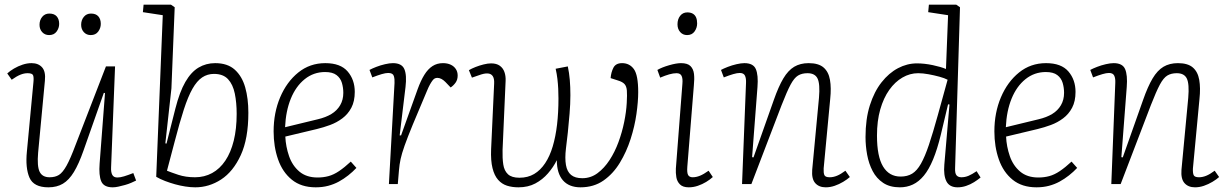

<svg xmlns="http://www.w3.org/2000/svg" viewBox="-20 -787 5250 821"><path d="M11 -473Q23 -484 40 -494Q57 -504 76.5 -510.5Q96 -517 115 -517Q144 -517 160 -499Q176 -481 172 -442L143 -134Q138 -76 149.5 -52.5Q161 -29 192 -29Q216 -29 232 -39Q248 -49 264.5 -78.5Q281 -108 303 -167L433 -503H472L455 -71Q454 -51 460 -39.5Q466 -28 482 -28Q494 -28 510.5 -33Q527 -38 550 -47L562 -15Q554 -11 541.5 -5.5Q529 0 514.5 4Q500 8 486.5 11Q473 14 462 14Q424 14 413 -11.5Q402 -37 406 -88L429 -389L424 -390L337 -143Q317 -86 296 -51.5Q275 -17 249 -1.5Q223 14 187 14Q124 14 106 -27.5Q88 -69 95 -139L123 -436Q125 -456 121.5 -465Q118 -474 98 -474Q83 -474 67 -467.5Q51 -461 30 -446ZM149 -681Q149 -701 160.5 -715Q172 -729 191 -729Q212 -729 222.5 -717Q233 -705 233 -685Q233 -667 222 -652Q211 -637 190 -637Q172 -637 160.5 -649.5Q149 -662 149 -681ZM327 -681Q327 -701 338.5 -715Q350 -729 369 -729Q390 -729 400.5 -717Q411 -705 411 -685Q411 -667 400 -652Q389 -637 368 -637Q350 -637 338.5 -649.5Q327 -662 327 -681Z M815 14Q795 14 772.5 10.5Q750 7 728.5 1Q707 -5 686 -13Q665 -21 648 -31L676 -722L591 -735L594 -767H711L727 -756L713 -409L687 -174L692 -173L730 -323Q748 -394 772.5 -436.5Q797 -479 829 -498Q861 -517 900 -517Q953 -517 984 -489Q1015 -461 1028.5 -413.5Q1042 -366 1042 -305Q1042 -194 1009.5 -123.5Q977 -53 925.5 -19.5Q874 14 815 14ZM895 -471Q867 -471 844.5 -456Q822 -441 803 -407.5Q784 -374 766 -318.5Q748 -263 727 -182L694 -57Q711 -50 742.5 -39.5Q774 -29 814 -29Q854 -29 887 -47Q920 -65 943.5 -100Q967 -135 979.5 -185.5Q992 -236 992 -300Q992 -348 984 -387Q976 -426 955 -448.5Q934 -471 895 -471Z M1371 -517Q1436 -517 1466.5 -481.5Q1497 -446 1497 -394Q1497 -354 1482.5 -326.5Q1468 -299 1444 -281Q1420 -263 1391.5 -252.5Q1363 -242 1334 -235L1200 -203Q1202 -160 1216 -119.5Q1230 -79 1260 -53.5Q1290 -28 1338 -28Q1363 -28 1385 -34Q1407 -40 1430 -55.5Q1453 -71 1480 -96L1504 -69Q1488 -52 1469 -37Q1450 -22 1429 -10.5Q1408 1 1383.5 7.5Q1359 14 1330 14Q1268 14 1228 -18.5Q1188 -51 1169 -105.5Q1150 -160 1150 -225Q1150 -305 1178 -371Q1206 -437 1255.5 -477Q1305 -517 1371 -517ZM1448 -390Q1448 -412 1442 -432.5Q1436 -453 1419 -466Q1402 -479 1370 -479Q1321 -479 1283 -448.5Q1245 -418 1223.5 -365Q1202 -312 1199 -243L1339 -277Q1373 -285 1397 -299.5Q1421 -314 1434.5 -337Q1448 -360 1448 -390Z M1667 -432Q1668 -449 1664 -462Q1660 -475 1640 -475Q1629 -475 1612 -470Q1595 -465 1572 -456L1560 -488Q1571 -494 1589 -501Q1607 -508 1626.5 -512.5Q1646 -517 1660 -517Q1698 -517 1709 -491.5Q1720 -466 1714 -415L1689 -208H1695L1766 -406Q1779 -442 1794.5 -467Q1810 -492 1829.5 -504.5Q1849 -517 1874 -517Q1893 -517 1907 -510.5Q1921 -504 1929 -492Q1937 -480 1937 -464Q1937 -446 1928 -433.5Q1919 -421 1907 -413L1884 -437Q1876 -445 1867.5 -449.5Q1859 -454 1850 -454Q1845 -454 1840 -452Q1835 -450 1830 -443.5Q1825 -437 1819 -426.5Q1813 -416 1806 -399Q1768 -310 1745 -254Q1722 -198 1710 -164Q1698 -130 1693 -107Q1688 -84 1686 -59L1681 0H1643Z M2408 -503Q2414 -475 2416.5 -445Q2419 -415 2419 -380Q2419 -343 2415.5 -301Q2412 -259 2408 -220Q2404 -181 2400 -152Q2395 -110 2400 -81.5Q2405 -53 2422 -39Q2439 -25 2470 -25Q2506 -25 2535 -46.5Q2564 -68 2586.5 -102.5Q2609 -137 2624.5 -179Q2640 -221 2649 -265Q2658 -309 2660 -347Q2662 -382 2660.5 -400Q2659 -418 2650.5 -427.5Q2642 -437 2622 -443L2591 -453Q2593 -478 2603 -497.5Q2613 -517 2640 -517Q2672 -517 2690.5 -491.5Q2709 -466 2709 -393Q2709 -353 2701.5 -300Q2694 -247 2676.5 -192.5Q2659 -138 2630.5 -91Q2602 -44 2560.5 -15Q2519 14 2462 14Q2438 14 2419 6.5Q2400 -1 2387 -16Q2374 -31 2367.5 -52.5Q2361 -74 2361 -102Q2346 -72 2323 -45.5Q2300 -19 2269 -2.5Q2238 14 2197 14Q2170 14 2148 7Q2126 0 2110 -18Q2094 -36 2086 -68Q2078 -100 2080 -149L2093 -430Q2094 -451 2087 -461.5Q2080 -472 2065.5 -473Q2051 -474 2027 -465L1998 -455L1985 -487Q1997 -494 2013.5 -500.5Q2030 -507 2048 -511.5Q2066 -516 2080 -516Q2103 -516 2117 -506Q2131 -496 2137 -479Q2143 -462 2142 -441L2129 -146Q2128 -111 2132 -84Q2136 -57 2152 -42Q2168 -27 2201 -27Q2237 -27 2264 -43Q2291 -59 2311 -89Q2331 -119 2343.5 -161Q2356 -203 2362 -254.5Q2368 -306 2368 -366Q2368 -387 2367 -407.5Q2366 -428 2363.5 -449.5Q2361 -471 2356 -493Z M2898 -429Q2900 -451 2894.5 -462.5Q2889 -474 2873 -474Q2859 -474 2841.5 -469Q2824 -464 2803 -455L2791 -488Q2810 -499 2841 -508Q2872 -517 2892 -517Q2920 -517 2932.5 -504.5Q2945 -492 2947.5 -471Q2950 -450 2947 -422L2919 -74Q2917 -48 2922.5 -38.5Q2928 -29 2942 -29Q2957 -29 2973 -35.5Q2989 -42 3010 -57L3028 -30Q3016 -19 2999.5 -9Q2983 1 2964 7.5Q2945 14 2925 14Q2900 14 2887.5 1.5Q2875 -11 2872 -29.5Q2869 -48 2870 -66ZM2877 -683Q2877 -705 2888.5 -719.5Q2900 -734 2919 -734Q2933 -734 2942.5 -728.5Q2952 -723 2956.5 -712.5Q2961 -702 2961 -687Q2961 -668 2950 -652.5Q2939 -637 2918 -637Q2900 -637 2888.5 -650Q2877 -663 2877 -683Z M3614 -30Q3603 -20 3585.5 -9.5Q3568 1 3549 7.5Q3530 14 3511 14Q3482 14 3466 -4Q3450 -22 3453 -61L3482 -369Q3487 -428 3476 -451Q3465 -474 3433 -474Q3409 -474 3392.5 -464Q3376 -454 3360.5 -425Q3345 -396 3322 -337L3193 0H3153L3170 -432Q3171 -452 3165.5 -463.5Q3160 -475 3143 -475Q3132 -475 3115 -470Q3098 -465 3075 -456L3063 -488Q3074 -494 3092 -501Q3110 -508 3129.5 -512.5Q3149 -517 3163 -517Q3201 -517 3212 -491.5Q3223 -466 3219 -415L3196 -115L3202 -114L3289 -360Q3309 -417 3329.5 -451.5Q3350 -486 3376 -501.5Q3402 -517 3438 -517Q3480 -517 3501.5 -498.5Q3523 -480 3529 -445.5Q3535 -411 3530 -364L3502 -67Q3501 -48 3505 -38.5Q3509 -29 3528 -29Q3543 -29 3559 -35.5Q3575 -42 3595 -57Z M4064 -68Q4063 -46 4070 -37.5Q4077 -29 4091 -29Q4107 -29 4122 -35.5Q4137 -42 4156 -55L4173 -28Q4161 -18 4145 -8Q4129 2 4111 8Q4093 14 4075 14Q4040 14 4027 -11.5Q4014 -37 4018 -83L4040 -340L4034 -341L4003 -211Q3988 -149 3970 -105.5Q3952 -62 3930.5 -36Q3909 -10 3883.5 2Q3858 14 3828 14Q3785 14 3756.5 -5Q3728 -24 3711.5 -55.5Q3695 -87 3688 -125Q3681 -163 3681 -201Q3681 -278 3699.5 -336.5Q3718 -395 3749.5 -435Q3781 -475 3820 -495.5Q3859 -516 3901 -516Q3933 -516 3968.5 -508.5Q4004 -501 4025 -492L4034 -722L3949 -735L3952 -767H4069L4085 -756ZM3831 -32Q3860 -32 3880.5 -44.5Q3901 -57 3918 -87Q3935 -117 3952 -167.5Q3969 -218 3990 -294L4032 -446Q4019 -453 3997 -459Q3975 -465 3950.5 -469.5Q3926 -474 3906 -474Q3871 -474 3839 -455.5Q3807 -437 3782.5 -402.5Q3758 -368 3744 -319Q3730 -270 3730 -207Q3730 -118 3756 -75Q3782 -32 3831 -32Z M4453 -517Q4518 -517 4548.5 -481.5Q4579 -446 4579 -394Q4579 -354 4564.5 -326.5Q4550 -299 4526 -281Q4502 -263 4473.5 -252.5Q4445 -242 4416 -235L4282 -203Q4284 -160 4298 -119.5Q4312 -79 4342 -53.5Q4372 -28 4420 -28Q4445 -28 4467 -34Q4489 -40 4512 -55.5Q4535 -71 4562 -96L4586 -69Q4570 -52 4551 -37Q4532 -22 4511 -10.5Q4490 1 4465.5 7.5Q4441 14 4412 14Q4350 14 4310 -18.5Q4270 -51 4251 -105.5Q4232 -160 4232 -225Q4232 -305 4260 -371Q4288 -437 4337.5 -477Q4387 -517 4453 -517ZM4530 -390Q4530 -412 4524 -432.5Q4518 -453 4501 -466Q4484 -479 4452 -479Q4403 -479 4365 -448.5Q4327 -418 4305.5 -365Q4284 -312 4281 -243L4421 -277Q4455 -285 4479 -299.5Q4503 -314 4516.5 -337Q4530 -360 4530 -390Z M5193 -30Q5182 -20 5164.5 -9.5Q5147 1 5128 7.5Q5109 14 5090 14Q5061 14 5045 -4Q5029 -22 5032 -61L5061 -369Q5066 -428 5055 -451Q5044 -474 5012 -474Q4988 -474 4971.5 -464Q4955 -454 4939.5 -425Q4924 -396 4901 -337L4772 0H4732L4749 -432Q4750 -452 4744.5 -463.5Q4739 -475 4722 -475Q4711 -475 4694 -470Q4677 -465 4654 -456L4642 -488Q4653 -494 4671 -501Q4689 -508 4708.5 -512.5Q4728 -517 4742 -517Q4780 -517 4791 -491.5Q4802 -466 4798 -415L4775 -115L4781 -114L4868 -360Q4888 -417 4908.5 -451.5Q4929 -486 4955 -501.5Q4981 -517 5017 -517Q5059 -517 5080.5 -498.5Q5102 -480 5108 -445.5Q5114 -411 5109 -364L5081 -67Q5080 -48 5084 -38.5Q5088 -29 5107 -29Q5122 -29 5138 -35.5Q5154 -42 5174 -57Z"/></svg>

Font: Literata ExtraLight
Style: Italic
Weight: 250
Italic angle: -2°
Designer: Latin by Veronika Burian and Jose Scaglione. Greek by Irene Vlachou. Cyrillic by Vera Evstafieva
Foundry: TypeTogether
Version: Version 3.002